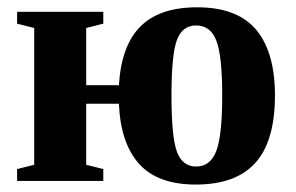

<svg xmlns="http://www.w3.org/2000/svg" viewBox="-20 -491 804 521"><path d="M302.7 -259.8Q309.1 -367.2 361.1 -419.2Q413.1 -471.2 515.1 -471.2Q624 -471.2 675 -410.4Q726.1 -349.6 726.1 -231.9Q726.1 -108.4 673.1 -49.3Q620.1 9.8 511.2 9.8Q407.7 9.8 357.4 -46.4Q307.1 -102.5 302.7 -209.5H213.9V-43.9L260.3 -32.2V0H26.4V-32.2L72.8 -43.9V-415L26.4 -426.8V-459H260.3V-426.8L213.9 -415V-259.8ZM583 -231.9Q583 -339.4 567.1 -380.6Q551.3 -421.9 512.2 -421.9Q474.6 -421.9 460 -382.3Q445.3 -342.8 445.3 -231.9Q445.3 -119.1 460.2 -79.1Q475.1 -39.1 512.2 -39.1Q550.8 -39.1 566.9 -81.3Q583 -123.5 583 -231.9Z"/></svg>

Font: Liberation Serif
Style: Bold
Weight: 700
Designer: Steve Matteson
Foundry: Ascender Corporation
Version: Version 2.1.5